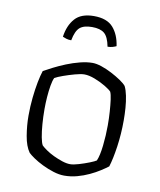

<svg xmlns="http://www.w3.org/2000/svg" viewBox="-80 -764 690 828"><g transform="rotate(10 265.0 -350.0)"><path d="M257 0Q235 0 209.5 -8Q184 -16 160.5 -27.5Q137 -39 119.5 -51Q102 -63 94 -71Q76 -96 68.5 -140.5Q61 -185 61 -228Q61 -269 65 -307Q69 -345 75 -376Q81 -407 88 -428Q104 -437 128.5 -449.5Q153 -462 181.5 -473.5Q210 -485 239.5 -492.5Q269 -500 294 -500Q311 -500 333.5 -492.5Q356 -485 379 -473Q402 -461 420.5 -448.5Q439 -436 447 -426Q455 -410 460 -385.5Q465 -361 467 -333.5Q469 -306 469 -279Q469 -219 461 -163.5Q453 -108 442 -73Q429 -63 409.5 -50.5Q390 -38 365.5 -26.5Q341 -15 313.5 -7.5Q286 0 257 0ZM274 -53Q288 -53 311.5 -60Q335 -67 356.5 -75.5Q378 -84 385 -89Q395 -112 400 -157Q405 -202 405 -246Q405 -277 403 -306Q401 -335 398 -357.5Q395 -380 390 -391Q383 -399 361.5 -412Q340 -425 314 -435Q288 -445 268 -445Q253 -445 227.5 -438Q202 -431 178 -422.5Q154 -414 142 -407Q136 -395 132 -371.5Q128 -348 126 -321Q124 -294 124 -268Q124 -234 126.5 -202Q129 -170 133.5 -146Q138 -122 144 -112Q151 -105 166 -94.5Q181 -84 200 -75Q219 -66 238.5 -59.5Q258 -53 274 -53ZM265 -700Q322 -700 349 -669.5Q376 -639 383 -589Q377 -586 367 -583Q357 -580 345 -580Q337 -622 319 -637Q301 -652 265 -652Q229 -652 211.5 -637Q194 -622 186 -580Q173 -580 164 -583Q155 -586 148 -589Q155 -639 182 -669.5Q209 -700 265 -700Z"/></g></svg>

Font: Texturina 12pt Thin
Style: Regular
Weight: 250
Designer: Guillermo Torres Carreño
Foundry: Omnibus-Type
Version: Version 1.002